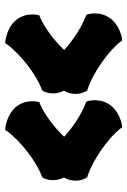

<svg xmlns="http://www.w3.org/2000/svg" viewBox="103 -720 484 730"><g transform="rotate(90 345.0 -355.0)"><path d="M657 -278C657 -279 665 -293 665 -314C665 -326 663 -340 655 -356C662 -369 667 -383 667 -401C667 -424 657 -440 656 -441L654 -445L649 -446C596 -463 510 -518 468 -572L465 -577H458C452 -577 361 -560 361 -473C361 -459 364 -449 364 -448L366 -442L372 -439C414 -423 463 -391 500 -357C465 -320 417 -283 375 -265L369 -263L367 -257C367 -256 365 -249 365 -237C365 -143 467 -133 468 -133H475L478 -139C518 -193 594 -251 650 -272L654 -274ZM327 -278C327 -279 335 -293 335 -314C335 -326 333 -340 325 -356C332 -369 337 -383 337 -401C337 -424 327 -440 326 -441L324 -445L319 -446C266 -463 180 -518 138 -572L135 -577H128C122 -577 31 -560 31 -473C31 -459 34 -449 34 -448L36 -442L42 -439C84 -423 133 -391 170 -357C135 -320 87 -283 45 -265L39 -263L37 -257C37 -256 35 -249 35 -237C35 -143 137 -133 138 -133H145L148 -139C188 -193 264 -251 320 -272L324 -274Z"/></g></svg>

Font: Hanalei Fill
Style: Regular
Weight: 400
Designer: Astigmatic (AOETI)
Foundry: Astigmatic (AOETI)
Version: Version 1.000